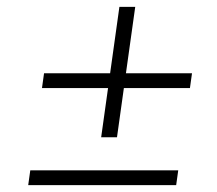

<svg xmlns="http://www.w3.org/2000/svg" viewBox="-20 -639 630 558"><path d="M108 -426H300L327 -619H373L346 -426H538L532 -383H340L320 -240H274L294 -383H102ZM68 -144H498L492 -101H62Z"/></svg>

Font: Retni Sans Light
Style: Italic
Weight: 300
Italic angle: -8°
Designer: Vitaly Kuzmin
Foundry: ParaType Ltd.
Version: Version 1.00;June 10, 2019;FontCreator 11.5.0.2425 64-bit; t